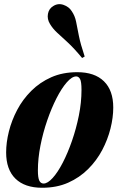

<svg xmlns="http://www.w3.org/2000/svg" viewBox="-20 -873 583 907"><path d="M340 -512Q320 -512 295.5 -484Q271 -456 247 -409Q223 -362 203 -304Q183 -246 171 -185Q159 -124 159 -68Q159 -34 165.5 -20Q172 -6 186 -6Q205 -6 229 -32.5Q253 -59 276.5 -104.5Q300 -150 320 -207.5Q340 -265 352.5 -327Q365 -389 365 -448Q365 -488 358 -500Q351 -512 340 -512ZM9 -153Q9 -200 22 -252Q35 -304 61 -353.5Q87 -403 127.5 -443.5Q168 -484 222 -508Q276 -532 345 -532Q427 -532 471 -489Q515 -446 515 -365Q515 -318 502 -266Q489 -214 463 -164.5Q437 -115 396.5 -74.5Q356 -34 302 -10Q248 14 179 14Q97 14 53 -29Q9 -72 9 -153ZM368 -599Q329 -646 299.5 -673Q270 -700 249.5 -719Q229 -738 216 -760Q202 -783 206.5 -807.5Q211 -832 231 -844Q254 -859 280 -850Q306 -841 319 -820Q334 -798 339.5 -770.5Q345 -743 352.5 -704.5Q360 -666 380 -606Z"/></svg>

Font: Playfair Display ExtraBold
Style: Italic
Weight: 800
Italic angle: -14°
Designer: Claus Eggers Sørensen
Foundry: Claus Eggers Sørensen
Version: Version 1.203